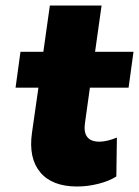

<svg xmlns="http://www.w3.org/2000/svg" viewBox="-20 -675 510 705"><path d="M292 -223.1Q282.2 -154.8 345.2 -154.8Q372.6 -154.8 409.2 -169.9L407.2 -26.9Q379.9 -9.8 340.8 0Q301.8 9.8 263.2 9.8Q171.4 9.8 127.9 -42.2Q84.5 -94.2 97.2 -186L121.1 -353H37.1L55.2 -484.9H139.2L163.1 -654.8H353L329.1 -484.9H470.2L452.1 -353H310.1Z"/></svg>

Font: Human Sans Black
Style: Italic
Weight: 800
Italic angle: -8°
Designer: Tim Radville
Foundry: Continuum
Version: Version 1.000;FEAKit 1.0